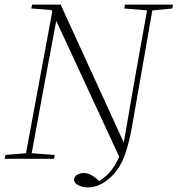

<svg xmlns="http://www.w3.org/2000/svg" viewBox="-21 -694 776 839"><path d="M-1 0 3 -17 100 -25H111L218 -17L215 0ZM88 0 211 -663H236L174 -332L113 0ZM362 125Q342 125 322.5 116Q303 107 302 90Q305 76 317.5 69Q330 62 344 62Q360 62 373.5 68.5Q387 75 400 86L420 104V109H401V104Q432 87 456.5 60.5Q481 34 499 -7.5Q517 -49 527 -112L565 -332L626 -673H649L555 -136Q548 -98 540 -67.5Q532 -37 523 -12.5Q514 12 502 31.5Q490 51 475 68Q448 97 420 111Q392 125 362 125ZM505 2 217 -620 216 -624 204 -650 116 -657 119 -674H244L524 -62H532L513 2ZM630 -648 522 -657 525 -674H735L732 -657L641 -648Z"/></svg>

Font: Source Serif 4 48pt Light
Style: Italic
Weight: 300
Italic angle: -12°
Designer: Frank Grießhammer
Foundry: Adobe Systems Incorporated
Version: Version 4.004;hotconv 1.0.116;makeotfexe 2.5.65601